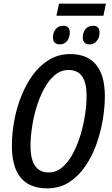

<svg xmlns="http://www.w3.org/2000/svg" viewBox="-20 -1021 613 1051"><path d="M289 -935 303 -1001H560L546 -935ZM308 -778Q270 -778 270 -816Q270 -843 285 -861.5Q300 -880 326 -880Q362 -880 362 -843Q362 -815 347 -796.5Q332 -778 308 -778ZM471 -778Q433 -778 433 -816Q433 -843 448 -861.5Q463 -880 489 -880Q525 -880 525 -843Q525 -815 509.5 -796.5Q494 -778 471 -778ZM239 10Q45 10 45 -223Q45 -290 58 -360.5Q71 -431 97 -496Q123 -561 161 -612.5Q199 -664 250 -694.5Q301 -725 364 -725Q459 -725 506.5 -666Q554 -607 554 -496Q554 -434 542.5 -365Q531 -296 507 -229.5Q483 -163 445.5 -109Q408 -55 357 -22.5Q306 10 239 10ZM246 -77Q286 -77 319 -104Q352 -131 377 -176.5Q402 -222 419 -277Q436 -332 445 -389.5Q454 -447 454 -497Q454 -638 356 -638Q313 -638 279.5 -609.5Q246 -581 221 -534.5Q196 -488 179.5 -433Q163 -378 155 -322.5Q147 -267 147 -223Q147 -148 172.5 -112.5Q198 -77 246 -77Z"/></svg>

Font: Noto Sans Condensed Medium
Style: Italic
Weight: 500
Width: 3
Italic angle: -12°
Designer: Monotype Design Team
Foundry: Monotype Imaging Inc.
Version: Version 2.013; ttfautohint (v1.8.4.7-5d5b)